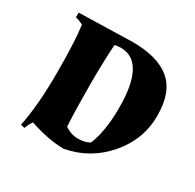

<svg xmlns="http://www.w3.org/2000/svg" viewBox="-129 -683 857 845"><g transform="rotate(30 300.0 -261.0)"><path d="M45 -537 316 -544Q443 -544 507.5 -490.5Q572 -437 572 -316.5Q572 -196 491 -102Q410 -8 288 15Q210 15 113 -18Q101 -3 92 22L72 17Q95 -95 95 -258Q95 -421 84 -498Q69 -507 45 -513ZM284 -496Q266 -496 253 -492Q247 -407 247 -288.5Q247 -170 252 -77Q283 -55 319 -55Q355 -55 378 -69Q409 -144 409 -262Q409 -496 284 -496Z"/></g></svg>

Font: Almendra SC
Style: Bold
Weight: 700
Designer: Ana Sanfelippo
Foundry: Ana Sanfelippo
Version: Version 1.003